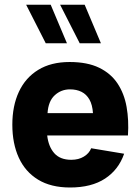

<svg xmlns="http://www.w3.org/2000/svg" viewBox="-20 -811 608 836"><path d="M185.5 -221.2H537.1Q541.5 -287.6 531.2 -345.5Q521 -403.3 491.9 -447.3Q462.9 -491.2 411.6 -516.1Q360.4 -541 283.2 -541Q202.1 -541 146.5 -506.8Q90.8 -472.7 62.3 -411.4Q33.7 -350.1 33.7 -268.1Q33.7 -186 61.8 -124.5Q89.8 -63 145.8 -28.8Q201.7 5.4 285.2 5.4Q378.4 5.4 437.5 -33.4Q496.6 -72.3 520.5 -141.6L377 -165.5Q368.2 -143.1 345.2 -129.2Q322.3 -115.2 290.5 -115.2Q241.7 -115.2 216.3 -144Q190.9 -172.9 185.5 -221.2ZM187 -318.4Q190.4 -370.6 218.3 -396.2Q246.1 -421.9 284.7 -421.9Q313.5 -421.9 335 -411.1Q356.4 -400.4 369.4 -377.7Q382.3 -355 384.8 -318.4ZM419.4 -622.6 348.6 -790.5H241.7L327.1 -622.6ZM271.5 -622.6 200.7 -790.5H93.8L179.2 -622.6Z"/></svg>

Font: Estedad-FD-VF Thin
Style: Regular
Weight: 100
Designer: Amin Abedi
Version: Version 5.0